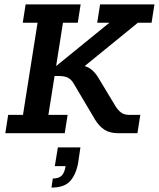

<svg xmlns="http://www.w3.org/2000/svg" viewBox="-20 -603 719 869"><path d="M4 0 17 -83H84L150 -500H83L96 -583H345L332 -500H265L234 -304L475 -500H420L433 -583H679L666 -500H604L324 -272L305 -307H338Q368 -307 389.5 -291.5Q411 -276 427 -248L503 -122Q515 -103 529 -93Q543 -83 566 -83H615L602 0H517Q477 0 452.5 -16Q428 -32 410 -62L314 -224Q303 -243 288 -251Q273 -259 245 -259H227L199 -83H286L273 0ZM213 246 219 205Q245 205 258.5 192.5Q272 180 277 149H228L242 64H344L334 132Q325 185 298.5 215.5Q272 246 213 246Z"/></svg>

Font: Rokkitt SemiBold
Style: Italic
Weight: 600
Italic angle: -9°
Designer: Vernon Adams
Foundry: Vernon Adams
Version: Version 3.103